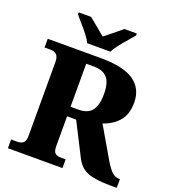

<svg xmlns="http://www.w3.org/2000/svg" viewBox="-163 -1054 1059 1177"><g transform="rotate(20 367.0 -465.5)"><path d="M24 -57H64Q88 -57 102.5 -68.5Q117 -80 117 -115V-598Q117 -657 64 -657H24V-714H368Q519 -714 587.5 -666Q656 -618 656 -527Q656 -450 617.5 -405.5Q579 -361 517 -341L633 -142Q660 -96 681 -76.5Q702 -57 728 -57H734V0H693Q599 0 547.5 -18.5Q496 -37 468 -90L357 -308H298V-115Q298 -80 310.5 -68.5Q323 -57 348 -57H380V0H24ZM348 -370Q410 -370 437 -405Q464 -440 464 -514Q464 -587 435.5 -619Q407 -651 346 -651H298V-370ZM175 -885 147 -918V-931H228Q263 -901 336 -842Q421 -910 445 -931H526V-918L498 -885Q429 -808 412 -771H261Q244 -808 175 -885Z"/></g></svg>

Font: Noto Serif ExtraBold
Style: Regular
Weight: 800
Designer: Monotype Design Team
Foundry: Monotype Imaging Inc.
Version: Version 1.001